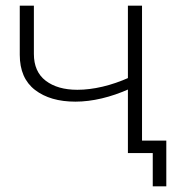

<svg xmlns="http://www.w3.org/2000/svg" viewBox="-20 -542 649 680"><path d="M438 -227Q389 -205 340.5 -193.5Q292 -182 247 -182Q158 -182 104 -223.5Q50 -265 50 -348V-522H100V-351Q100 -288 142 -256Q184 -224 254 -224Q296 -224 343 -235Q390 -246 439 -268ZM433 0V-522H483V0ZM521 118V-15L535 0H433V-44H569V118Z"/></svg>

Font: MOST Montserrat Light
Style: Regular
Weight: 300
Designer: Julieta Ulanovsky
Foundry: Julieta Ulanovsky
Version: Version 8.000;March 11, 2024;FontCreator 15.0.0.2926 64-bit